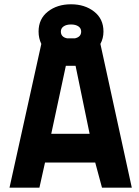

<svg xmlns="http://www.w3.org/2000/svg" viewBox="-20 -867 644 887"><path d="M458 -721.2Q458 -689.9 443.8 -664.1L588.9 0H451.2L419.9 -116.2H188L162.1 0H23.9L170.9 -664.1Q158.2 -690.4 158.2 -721.2Q158.2 -779.8 201.2 -813.5Q244.1 -847.2 308.1 -847.2Q371.6 -847.2 414.8 -813.5Q458 -779.8 458 -721.2ZM284.2 -563 216.8 -249H394L329.1 -563ZM261.2 -721.2Q261.2 -695.8 290 -689.9H326.2Q355 -696.3 355 -721.2Q355 -736.3 342.3 -745.1Q329.6 -753.9 308.1 -753.9Q286.6 -753.9 273.9 -745.1Q261.2 -736.3 261.2 -721.2Z"/></svg>

Font: TitilliumText25L
Style: 999 wt
Weight: 900
Designer: Accademia di Belle Arti di Urbino and others
Foundry: Accademia di Belle Arti di Urbino and others.
Version: Version 25.000